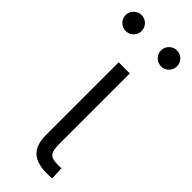

<svg xmlns="http://www.w3.org/2000/svg" viewBox="-289 -749 776 776"><g transform="rotate(45 98.5 -361.0)"><path d="M184.6 0.5Q123.5 1.5 95.5 -24.4Q67.4 -50.3 67.4 -106.9V-522.5H130.9V-114.7Q130.9 -79.6 143.3 -67.1Q155.8 -54.7 188 -55.7Q192.9 -55.7 197.8 -55.7Q202.6 -55.7 206.5 -56.2L209.5 -1Q204.1 0 197.5 0.2Q190.9 0.5 184.6 0.5ZM200.2 -631.8Q181.2 -631.8 167.7 -645.3Q154.3 -658.7 154.3 -677.7Q154.3 -696.3 167.7 -709.7Q181.2 -723.1 200.2 -723.1Q219.2 -723.1 232.4 -709.7Q245.6 -696.3 245.6 -677.7Q245.6 -658.7 232.4 -645.3Q219.2 -631.8 200.2 -631.8ZM-2 -631.8Q-21 -631.8 -34.4 -645.3Q-47.9 -658.7 -47.9 -677.7Q-47.9 -696.3 -34.2 -709.7Q-20.5 -723.1 -2 -723.1Q17.1 -723.1 30.3 -709.7Q43.5 -696.3 43.5 -677.7Q43.5 -658.7 30.3 -645.3Q17.1 -631.8 -2 -631.8Z"/></g></svg>

Font: Inter 28pt Light
Style: Regular
Weight: 300
Designer: Rasmus Andersson
Foundry: rsms
Version: Version 4.001;git-66647c0bb